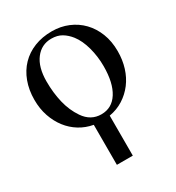

<svg xmlns="http://www.w3.org/2000/svg" viewBox="-165 -560 803 877"><g transform="rotate(-30 236.5 -121.5)"><path d="M194 6Q155 -1 122.5 -21Q90 -41 66.5 -71.5Q43 -102 29.5 -141.5Q16 -181 16 -228Q16 -280 32 -323Q48 -366 77.5 -396.5Q107 -427 148.5 -443.5Q190 -460 241 -460Q287 -460 326.5 -443.5Q366 -427 395 -397Q424 -367 440.5 -325Q457 -283 457 -231Q457 -185 444.5 -145Q432 -105 408.5 -74Q385 -43 352 -22Q319 -1 278 6V217H194ZM367 -204Q367 -255 354 -303Q341 -351 317 -382Q299 -405 276.5 -418.5Q254 -432 222 -432Q170 -432 138 -390Q106 -348 106 -273Q106 -213 118.5 -161Q131 -109 159 -68Q193 -18 249 -18Q305 -18 336 -67Q367 -116 367 -204Z"/></g></svg>

Font: STIXGeneralUnicodeRegular
Style: Regular
Weight: 400
Designer: MicroPress Inc., with final additions and corrections provided by Coen Hoffman, Elsevier (retired)
Version: Version 1.1.0